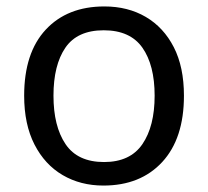

<svg xmlns="http://www.w3.org/2000/svg" viewBox="-20 -566 645 596"><path d="M551 -269Q551 -136 483.5 -63Q416 10 301 10Q230 10 174.5 -22.5Q119 -55 87 -117.5Q55 -180 55 -269Q55 -402 122 -474Q189 -546 304 -546Q377 -546 432.5 -513.5Q488 -481 519.5 -419.5Q551 -358 551 -269ZM146 -269Q146 -174 183.5 -118.5Q221 -63 303 -63Q384 -63 422 -118.5Q460 -174 460 -269Q460 -364 422 -418Q384 -472 302 -472Q220 -472 183 -418Q146 -364 146 -269Z"/></svg>

Font: Noto Sans Meroitic
Style: Regular
Weight: 400
Designer: Monotype Design Team
Foundry: Monotype Imaging Inc.
Version: Version 2.002; ttfautohint (v1.8.4.7-5d5b)